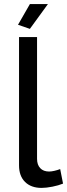

<svg xmlns="http://www.w3.org/2000/svg" viewBox="-20 -911 328 938"><path d="M126 -770 68 -790 126 -891H214ZM73 -730H161V-135Q161 -106 176.5 -89.5Q192 -73 220 -73Q231 -73 246 -76.5Q261 -80 274 -85L288 -14Q266 -5 236 1Q206 7 183 7Q132 7 102.5 -22Q73 -51 73 -103Z"/></svg>

Font: Raleway Medium Alt1
Style: Regular
Weight: 500
Designer: Matt McInerney, Pablo Impallari, Rodrigo Fuenzalida
Foundry: Matt McInerney, Pablo Impallari, Rodrigo Fuenzalida
Version: Version 3.000g; ttfautohint (v1.5) -l 8 -r 28 -G 28 -x 14 -D